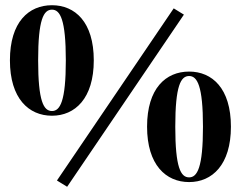

<svg xmlns="http://www.w3.org/2000/svg" viewBox="-20 -687 922 735"><path d="M179 -244C267 -244 339 -310 339 -456C339 -603 267 -667 179 -667C90 -667 18 -603 18 -456C18 -310 90 -244 179 -244ZM179 -262C147 -262 126 -299 126 -456C126 -613 147 -650 179 -650C210 -650 232 -613 232 -456C232 -299 210 -262 179 -262ZM237 28 684 -631 645 -655 198 4ZM704 10C792 10 864 -56 864 -202C864 -349 792 -413 704 -413C615 -413 543 -349 543 -202C543 -56 615 10 704 10ZM704 -8C672 -8 651 -45 651 -202C651 -359 672 -396 704 -396C735 -396 757 -359 757 -202C757 -45 735 -8 704 -8Z"/></svg>

Font: Source Serif 4 Display
Style: Bold
Weight: 700
Designer: Frank Grießhammer
Foundry: Adobe Systems Incorporated
Version: Version 4.004;hotconv 1.0.117;makeotfexe 2.5.65602